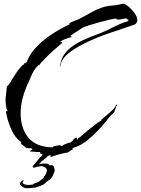

<svg xmlns="http://www.w3.org/2000/svg" viewBox="-20 -795 758 1032"><path d="M250 50V47H253V43Q253 40 250 40L219 43Q216 41 213 39Q210 37 207 36Q203 34 200 32Q197 30 194 28L197 22H193Q186 22 180 22Q174 22 167 21Q160 20 154 20Q148 20 141 19V16H145V12Q147 11 151 11Q154 9 154 6L151 3L120 0Q116 -5 105 -13Q94 -20 92 -25L95 -31Q62 -53 43 -94.5Q24 -136 16 -174Q15 -176 15 -179Q15 -182 14 -184Q12 -190 12 -194Q12 -198 14 -198Q14 -197 15 -197Q16 -196 17 -196V-198H21Q14 -210 12 -226Q10 -242 10 -256V-264Q10 -272 11 -273L17 -329Q23 -336 28.5 -342.5Q34 -349 39 -356Q39 -359 48 -373.5Q57 -388 69 -405.5Q81 -423 92.5 -436Q104 -449 110 -449V-453Q110 -457 113 -455Q116 -453 117 -457Q122 -456 122 -460Q122 -464 123 -462H126V-468Q144 -511 181 -548Q218 -585 264 -614.5Q310 -644 352 -663Q354 -669 354 -669Q354 -672 358 -673Q363 -675 369 -678Q375 -681 381 -683L403 -692Q440 -711 468 -727Q496 -743 525.5 -753.5Q555 -764 594 -766Q601 -767 607 -768Q613 -769 619 -770Q625 -772 631 -773Q637 -774 644 -775Q658 -771 675.5 -755.5Q693 -740 705.5 -721.5Q718 -703 718 -688Q718 -672 706 -664Q701 -662 682 -655.5Q663 -649 643 -642.5Q623 -636 613 -632Q604 -629 592 -625Q580 -621 565 -616Q504 -596 432 -561Q402 -546 373 -527Q344 -508 325 -486Q306 -464 306 -440H303Q307 -479 328.5 -507Q350 -535 383 -555.5Q416 -576 453 -591Q490 -606 525 -619Q542 -626 558.5 -634Q575 -642 591 -650Q607 -658 624 -665.5Q641 -673 658 -678Q660 -679 661.5 -679Q663 -679 665 -680Q668 -682 668 -685H672V-688Q669 -689 664.5 -691Q660 -693 659 -697Q654 -696 648.5 -695Q643 -694 638 -693Q628 -690 616 -690Q614 -690 610 -690.5Q606 -691 606 -694Q605 -695 601 -695Q593 -695 567.5 -689Q542 -683 511 -674.5Q480 -666 455 -658Q430 -650 424 -646L355 -601Q358 -601 361.5 -600Q365 -599 365 -595Q360 -595 344.5 -590Q329 -585 316 -578.5Q303 -572 303 -567L310 -570Q312 -570 312 -567H315V-564H312V-561Q309 -560 296 -549Q283 -538 265.5 -522Q248 -506 231 -489.5Q214 -473 202.5 -460Q191 -447 191 -443L188 -446Q177 -436 167.5 -423Q158 -410 151 -394Q144 -378 137.5 -362.5Q131 -347 124 -333Q109 -298 100 -261Q91 -224 91 -186Q91 -103 134.5 -53Q178 -3 265 -3V-6Q270 -11 278 -11Q281 -11 281 -9H284V-15H287V-12L300 -15L315 -9V-12Q317 -14 326.5 -18.5Q336 -23 346 -26.5Q356 -30 358 -28Q362 -31 365 -34Q368 -37 371 -40Q374 -44 377 -47Q380 -50 383 -53L393 -56V-46H399V-50H396Q401 -52 405 -56H408Q409 -57 425 -71Q441 -85 462.5 -102.5Q484 -120 502 -133Q520 -146 526 -146L523 -149Q533 -159 552 -174.5Q571 -190 587 -206Q603 -222 603 -232H610V-229Q610 -226 606 -226L594 -192L585 -183L575 -174Q567 -166 561 -157Q557 -152 553.5 -147.5Q550 -143 546 -138Q528 -116 502 -89Q476 -62 447.5 -39.5Q419 -17 392 -7L378 -2Q370 1 368 6H374Q370 8 365.5 11Q361 14 356 17Q351 20 346.5 23Q342 26 337 28V25Q315 30 293 36Q271 42 250 50ZM114 216Q104 212 95 205Q86 198 87 196L88 191Q87 189 91 184Q95 179 97 177Q104 173 106 173Q107 173 107 174Q107 176 103 183Q102 184 102 186Q102 190 107 193.5Q112 197 116 197Q121 198 124.5 198.5Q128 199 132 199Q135 199 138 199Q141 199 144 198H151Q156 198 158.5 195Q161 192 164 191Q171 188 176.5 186.5Q182 185 184 184Q186 182 188 181.5Q190 181 191 180L206 167Q207 166 210 164.5Q213 163 214 162Q216 160 215 159Q214 158 215 157Q222 149 227 139Q232 129 232 119Q230 113 228 109.5Q226 106 220 104Q217 103 213 100.5Q209 98 205 98H203Q199 98 193 99.5Q187 101 182 101Q178 101 173 103.5Q168 106 164 106Q160 105 158 104.5Q156 104 156 98Q160 94 169 83Q178 72 187 61Q196 50 200 47Q202 46 204.5 42.5Q207 39 208 39Q214 35 213.5 33.5Q213 32 220 28Q224 25 228 20Q232 15 236 13Q244 10 249 10Q258 10 263 13.5Q268 17 266 19Q265 20 264 23Q263 26 261 27Q259 29 257 28.5Q255 28 253 30Q251 31 252 32.5Q253 34 251 36Q250 37 243.5 40.5Q237 44 232 49L223 57Q222 58 220 58.5Q218 59 216 61Q215 62 215.5 63Q216 64 214 66Q213 67 209.5 68Q206 69 206 69Q203 74 198 79Q193 84 188 88Q203 84 217 84Q223 84 228.5 84.5Q234 85 238 86Q240 87 242 89Q244 91 245 93Q247 94 249.5 93.5Q252 93 253 93Q267 93 269.5 100.5Q272 108 273 113Q275 120 272.5 128Q270 136 265 147L259 157Q258 158 255 162.5Q252 167 247 171Q244 173 241 174.5Q238 176 235 179Q230 184 230.5 182Q231 180 222 191Q220 191 218.5 192.5Q217 194 215 196Q208 200 208 199Q208 198 200 203L177 211Q172 213 170.5 212.5Q169 212 164 214Q160 215 141 216Q122 217 114 216Z"/></svg>

Font: Water Brush
Style: Regular
Weight: 400
Designer: Robert E. Leuschke
Foundry: Robert E. Leuschke
Version: Version 1.010; ttfautohint (v1.8.4.7-5d5b)